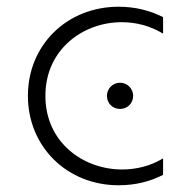

<svg xmlns="http://www.w3.org/2000/svg" viewBox="-20 -546 571 571"><path d="M333 5C384 5 428 -7 465 -26V-75C427 -52 385 -42 343 -42C228 -42 115 -122 115 -261C115 -399 227 -480 342 -480C385 -480 427 -469 465 -446V-495C428 -514 383 -526 333 -526C179 -526 63 -412 63 -261C63 -110 179 5 333 5ZM337 -222C359 -222 376 -239 376 -261C376 -282 359 -300 337 -300C315 -300 298 -282 298 -261C298 -239 315 -222 337 -222Z"/></svg>

Font: Chess Sans Light
Style: Regular
Weight: 300
Designer: Wolf Bōese
Foundry: Wolf Bōese
Version: Version 7.223;Glyphs 3.3 (3306)